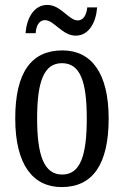

<svg xmlns="http://www.w3.org/2000/svg" viewBox="-20 -751 504 781"><path d="M288 -606C343 -606 371 -662 375 -721H335C332 -694 322 -668 296 -668C260 -668 227 -731 173 -731C116 -731 88 -674 84 -616H125C127 -643 137 -669 163 -669C200 -669 233 -606 288 -606ZM231 10C356 10 422 -81 422 -269C422 -456 350 -546 234 -546C107 -546 42 -456 42 -269C42 -81 114 10 231 10ZM233 -41C159 -41 131 -119 131 -269C131 -418 158 -494 232 -494C307 -494 333 -418 333 -269C333 -119 307 -41 233 -41Z"/></svg>

Font: Noto Serif Lao ExtCond
Style: Regular
Weight: 400
Width: 2
Designer: Monotype Design Team
Foundry: Monotype Imaging Inc.
Version: Version 2.004